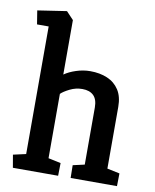

<svg xmlns="http://www.w3.org/2000/svg" viewBox="-83 -798 697 861"><g transform="rotate(10 265.5 -367.0)"><path d="M35 0 25 -58 83 -71V-652H30L20 -714L152 -734L185 -699V-451Q206 -466 238 -476.5Q270 -487 302 -487Q346 -487 380 -472.5Q414 -458 433.5 -428Q453 -398 453 -351V-70L510 -58L509 0H298L297 -58L350 -70V-330Q350 -367 332 -384.5Q314 -402 281 -402Q251 -402 224 -388.5Q197 -375 185 -363V-70L242 -58L241 0Z"/></g></svg>

Font: Kreon Light Medium
Style: Regular
Weight: 500
Version: Version 2.002